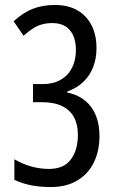

<svg xmlns="http://www.w3.org/2000/svg" viewBox="-20 -744 469 774"><path d="M369 -550Q369 -508 355.5 -473.5Q342 -439 316 -414Q290 -389 251 -375V-371Q314 -358 347.5 -312.5Q381 -267 381 -196Q381 -135 358 -88.5Q335 -42 291 -16Q247 10 185 10Q141 10 105.5 3Q70 -4 38 -19V-102Q70 -83 105.5 -73Q141 -63 177 -63Q237 -63 265.5 -101Q294 -139 294 -200Q294 -243 278 -272Q262 -301 230 -316.5Q198 -332 149 -332H113V-405H152Q194 -405 224 -422Q254 -439 270 -470Q286 -501 286 -541Q286 -594 261.5 -622.5Q237 -651 191 -651Q168 -651 148.5 -645.5Q129 -640 111.5 -628.5Q94 -617 75 -600L35 -658Q74 -694 113.5 -709Q153 -724 202 -724Q280 -724 324.5 -677Q369 -630 369 -550Z"/></svg>

Font: Noto Sans Khmer ExtraCondensed
Style: Regular
Weight: 400
Width: 2
Designer: Danh Hong and the Monotype Design Team
Foundry: Monotype Imaging Inc.
Version: Version 2.004